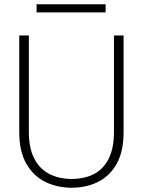

<svg xmlns="http://www.w3.org/2000/svg" viewBox="-20 -866 668 898"><path d="M315 12Q247 12 191.5 -15.5Q136 -43 103 -100.5Q70 -158 70 -249V-700H115V-250Q115 -172 141 -123Q167 -74 212.5 -51.5Q258 -29 315 -29Q374 -29 418.5 -51.5Q463 -74 488 -123Q513 -172 513 -250V-700H558V-249Q558 -158 526 -100.5Q494 -43 439 -15.5Q384 12 315 12ZM151 -808V-846H474V-808Z"/></svg>

Font: DM Sans 16pt ExtraLight
Style: Regular
Weight: 250
Version: Version 4.004;gftools[0.9.30]